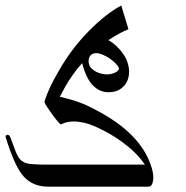

<svg xmlns="http://www.w3.org/2000/svg" viewBox="-42 -700 684 705"><path d="M134.8 -14.6Q80.1 -14.6 46.4 -50.3Q12.7 -85.9 -21.5 -197.3Q-22.5 -200.2 -20 -202.6Q-17.6 -205.1 -13.7 -205.1Q-6.8 -204.1 -3.9 -195.3Q6.8 -167 15.1 -145Q23.4 -123 34.2 -112.3Q43 -104.5 53.7 -101.1Q64.5 -97.7 77.6 -97.2Q90.8 -96.7 110.4 -95.7H490.2L473.6 -117.2Q449.2 -147.5 407.2 -178.2Q365.2 -209 316.4 -231.4Q289.1 -244.1 268.1 -249Q247.1 -253.9 229.5 -253.9Q207 -253.9 193.4 -248Q189.5 -246.1 180.7 -243.2Q170.9 -251 149.4 -280.3Q127.9 -309.6 121.1 -325.2Q133.8 -372.1 174.8 -441.4Q218.8 -518.6 281.2 -583Q344.7 -648.4 403.3 -679.7L429.7 -592.8Q379.9 -572.3 326.2 -531.2Q279.3 -494.1 240.2 -445.3Q209 -405.3 186.5 -361.3L177.7 -344.7L201.2 -338.9Q237.3 -329.1 244.1 -326.2Q271.5 -316.4 293.9 -304.7Q396.5 -252.9 449.2 -195.3Q497.1 -144.5 515.6 -82Q522.5 -56.6 520.5 -40Q517.6 -14.6 502.9 -14.6ZM426.8 -468.8Q433.6 -447.3 431.6 -427.7Q429.7 -408.2 420.4 -393.6Q411.1 -378.9 395 -370.1Q378.9 -361.3 356.4 -361.3Q325.2 -361.3 301.3 -384.3Q277.3 -407.2 262.7 -457Q255.9 -477.5 257.3 -496.1Q258.8 -514.6 267.1 -529.3Q275.4 -543.9 290.5 -552.2Q305.7 -560.5 327.1 -560.5Q341.8 -560.5 357.4 -551.8Q373 -543 387.2 -529.3Q401.4 -515.6 412.1 -499.5Q422.9 -483.4 426.8 -468.8ZM394.5 -449.2Q392.6 -457 382.8 -466.8Q373 -476.6 360.4 -485.4Q347.7 -494.1 334.5 -499.5Q321.3 -504.9 311.5 -504.9Q293.9 -504.9 287.1 -491.7Q280.3 -478.5 285.2 -462.9Q287.1 -455.1 294.4 -448.2Q301.8 -441.4 311 -436.5Q320.3 -431.6 331.5 -429.2Q342.8 -426.8 352.5 -426.8Q359.4 -426.8 367.2 -428.7Q375 -430.7 381.8 -434.1Q388.7 -437.5 392.1 -441.4Q395.5 -445.3 394.5 -449.2Z"/></svg>

Font: Thabit-Oblique
Style: Oblique
Weight: 500
Designer: Regenerated by Nadim Shaikli
Foundry: MAK Alagha
Version: 0.01